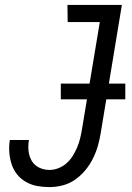

<svg xmlns="http://www.w3.org/2000/svg" viewBox="-20 -755 540 783"><path d="M181 8Q156 8 131.5 3.5Q107 -1 86 -13Q65 -25 50 -43.5Q35 -62 27.5 -85Q20 -108 18 -133Q16 -158 20 -184H98Q94 -161 96.5 -139Q99 -117 109.5 -99Q120 -81 139.5 -71.5Q159 -62 182 -62Q200 -62 218 -69Q236 -76 251 -89Q266 -102 276.5 -119Q287 -136 294.5 -153.5Q302 -171 306.5 -189.5Q311 -208 314 -226L387 -665H256L255 -735H477L391 -214Q387 -188 379.5 -161.5Q372 -135 359.5 -109.5Q347 -84 328.5 -61.5Q310 -39 286.5 -22.5Q263 -6 235.5 1Q208 8 181 8ZM228 -350V-414H491V-350Z"/></svg>

Font: Iosevka SS18
Style: Italic
Weight: 400
Italic angle: -9°
Monospace: yes
Designer: Belleve Invis
Foundry: Belleve Invis
Version: Version 25.1.1; ttfautohint (v1.8.4)